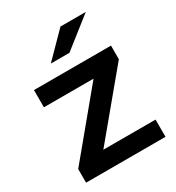

<svg xmlns="http://www.w3.org/2000/svg" viewBox="-178 -854 887 965"><g transform="rotate(-30 266.0 -372.0)"><path d="M38 0V-79L332 -434H44V-534H491V-455L196 -100H499V0ZM184 -607 319 -744H466L292 -607Z"/></g></svg>

Font: Montserrat SemiBold
Style: Regular
Weight: 600
Designer: Julieta Ulanovsky
Foundry: Julieta Ulanovsky
Version: Version 9.000; ttfautohint (v1.8.4.7-5d5b)